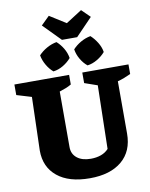

<svg xmlns="http://www.w3.org/2000/svg" viewBox="-116 -1128 956 1220"><g transform="rotate(-10 362.0 -518.0)"><path d="M364 13Q229 13 154.5 -48Q80 -109 80 -215L90 -560L-6 -589V-657H347V-595Q330 -585 312.5 -578Q295 -571 270 -563V-204Q270 -160 302.5 -134Q335 -108 391 -108Q427 -108 456.5 -118.5Q486 -129 506 -151L515 -560L432 -589V-657H730V-595Q709 -585 688 -577Q667 -569 645 -563V-226Q645 -112 570.5 -49.5Q496 13 364 13ZM493 -1049 547 -996 439 -884H341L231 -996L285 -1049L390 -983ZM304 -876Q329 -854 346.5 -824Q364 -794 369 -762Q348 -737 317 -718.5Q286 -700 253 -696Q229 -716 211 -747Q193 -778 187 -811Q209 -835 240 -852.5Q271 -870 304 -876ZM523 -876Q547 -854 565.5 -824Q584 -794 589 -762Q568 -737 536.5 -718.5Q505 -700 473 -696Q448 -716 430 -747Q412 -778 407 -811Q429 -835 459.5 -852.5Q490 -870 523 -876Z"/></g></svg>

Font: Piazzolla ExtraBold
Style: Regular
Weight: 800
Designer: Juan Pablo del Peral
Foundry: Huerta Tipografica
Version: Version 1.330